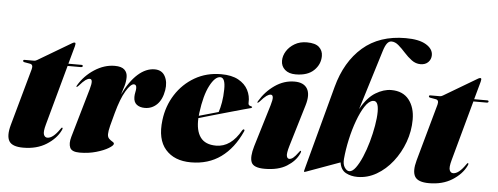

<svg xmlns="http://www.w3.org/2000/svg" viewBox="-49 -864 2603 1004"><g transform="rotate(5 1252.0 -362.5)"><path d="M97.5 -430.5 66.5 -436Q60.5 -437.5 60.5 -442.5Q60.5 -448 67.5 -448H118Q124.5 -448 133 -453L308.5 -557Q314.5 -561 320.5 -561Q325.5 -561 325.5 -554Q325.5 -550 323.5 -542L297.5 -448H366Q373.5 -448 373.5 -442.5Q373.5 -436 363.5 -436H294.5L208 -121Q197 -81.5 202.8 -67.2Q208.5 -53 221.5 -53Q250.5 -53 285 -103Q289 -109 290.5 -110.5Q292 -112 294 -112Q300.5 -112 293 -97Q271.5 -53 221.2 -21.5Q171 10 100 10Q42 10 25.8 -17.5Q9.5 -45 25.5 -103L109 -403Q115.5 -427.5 97.5 -430.5Z M351 -331Q347.5 -331 352 -339Q382.5 -391 434.2 -424.5Q486 -458 540.5 -458Q576 -458 591.5 -443.2Q607 -428.5 607 -405Q607 -381.5 600.5 -358.5Q594 -335.5 585.5 -311Q620 -383 662.2 -420.5Q704.5 -458 750 -458Q788 -458 804.5 -427.5Q821 -397 814 -354Q805.5 -304 779 -278.2Q752.5 -252.5 715.5 -252.5Q689 -252.5 672.8 -265.2Q656.5 -278 656.5 -305Q656.5 -317.5 659.2 -329.5Q662 -341.5 662 -351.5Q662 -370.5 648.5 -370.5Q631.5 -370.5 607 -329.8Q582.5 -289 561.5 -212Q550.5 -172.5 543.2 -143.5Q536 -114.5 536 -99Q536 -83.5 544.8 -75.2Q553.5 -67 562.2 -62.2Q571 -57.5 571 -51.5Q571 -42.5 546.8 -27.8Q522.5 -13 482.5 -1.5Q442.5 10 396 10Q355 10 345.5 -11.5Q336 -33 346 -68L420 -324Q428.5 -353.5 427.2 -366.2Q426 -379 416 -379Q406.5 -379 394.2 -370.5Q382 -362 360 -337Q354.5 -331 351 -331Z M1243.5 -175Q1203 -85 1137.2 -37.5Q1071.5 10 980.5 10Q893 10 846.8 -43Q800.5 -96 813 -197Q822 -271.5 860.5 -331.8Q899 -392 960.2 -427.5Q1021.5 -463 1098.5 -463Q1154 -463 1189 -443.8Q1224 -424.5 1240 -393.5Q1256 -362.5 1254 -327Q1253.5 -320.5 1256.2 -316Q1259 -311.5 1268.5 -309.5Q1274.5 -308.5 1274.5 -305Q1274.5 -302 1268.5 -300Q1258.5 -297.5 1229.5 -289.5Q1200.5 -281.5 1160.8 -270.2Q1121 -259 1078.5 -246.8Q1036 -234.5 999.5 -224Q996 -159 1021.2 -123.8Q1046.5 -88.5 1104 -88.5Q1182 -88.5 1233.5 -180.5Q1238 -187 1242 -185.5Q1247.5 -184 1243.5 -175ZM1002 -251.5Q1001 -243.5 1000.5 -236Q1027 -243.5 1054 -251.2Q1081 -259 1102.5 -265Q1110 -286.5 1115.2 -317Q1120.5 -347.5 1121 -385Q1122 -447 1095 -447Q1067.5 -447 1040.8 -395.8Q1014 -344.5 1002 -251.5Z M1486 -496Q1450 -496 1429.5 -514.2Q1409 -532.5 1409 -561Q1409 -587 1424.2 -611.5Q1439.5 -636 1466.8 -652Q1494 -668 1530.5 -668Q1575 -668 1594.8 -649.8Q1614.5 -631.5 1614.5 -603.5Q1614.5 -559.5 1581.5 -527.8Q1548.5 -496 1486 -496ZM1486.5 -121Q1474.5 -80.5 1477.8 -66.8Q1481 -53 1491.5 -53Q1501.5 -53 1512 -61.5Q1522.5 -70 1538 -91Q1542.5 -97 1543.8 -98.5Q1545 -100 1547 -100Q1553 -100 1546 -85Q1528 -45.5 1483.5 -17.8Q1439 10 1367.5 10Q1309 10 1297.5 -17.8Q1286 -45.5 1303 -103L1370 -324Q1379 -353.5 1377.5 -366.2Q1376 -379 1366 -379Q1356.5 -379 1344.2 -370.5Q1332 -362 1310 -337Q1304 -331 1301 -331Q1297.5 -331 1302 -339Q1332.5 -391 1380.8 -424.5Q1429 -458 1484.5 -458Q1532.5 -458 1551 -427.5Q1569.5 -397 1552 -339Z M1929 -656.5 1832.5 -344Q1867.5 -407 1909.8 -432.5Q1952 -458 1992 -458Q2053 -458 2084.8 -417.8Q2116.5 -377.5 2116.5 -313.5Q2116.5 -253 2095.5 -195.2Q2074.5 -137.5 2038 -91Q2001.5 -44.5 1954.2 -17.2Q1907 10 1854.5 10Q1820 10 1793.2 -4.5Q1766.5 -19 1760.5 -58L1587 5Q1585 5.5 1581.8 6.8Q1578.5 8 1576 8Q1573 8 1574.2 2.5Q1575.5 -3 1580 -20L1695 -448.5Q1731 -583 1818.5 -659Q1906 -735 2043.5 -735Q2113.5 -735 2150.2 -713Q2187 -691 2187 -658Q2187 -636.5 2172.2 -621.2Q2157.5 -606 2131.5 -606Q2106.5 -606 2085.2 -621.8Q2064 -637.5 2045.2 -658.5Q2026.5 -679.5 2008.2 -695.2Q1990 -711 1970.5 -711Q1958 -711 1948 -698.5Q1938 -686 1929 -656.5ZM1900 -393Q1879 -389 1859 -358.5Q1839 -328 1821.8 -281.2Q1804.5 -234.5 1792.8 -181.2Q1781 -128 1776.5 -78Q1774 -49 1785.2 -32.5Q1796.5 -16 1809.5 -16Q1826 -16 1843 -39Q1860 -62 1875.8 -99Q1891.5 -136 1903.8 -179.5Q1916 -223 1923.2 -265Q1930.5 -307 1930.5 -338.5Q1930.5 -399 1900 -393Z M2227.5 -430.5 2196.5 -436Q2190.5 -437.5 2190.5 -442.5Q2190.5 -448 2197.5 -448H2248Q2254.5 -448 2263 -453L2438.5 -557Q2444.5 -561 2450.5 -561Q2455.5 -561 2455.5 -554Q2455.5 -550 2453.5 -542L2427.5 -448H2496Q2503.5 -448 2503.5 -442.5Q2503.5 -436 2493.5 -436H2424.5L2338 -121Q2327 -81.5 2332.8 -67.2Q2338.5 -53 2351.5 -53Q2380.5 -53 2415 -103Q2419 -109 2420.5 -110.5Q2422 -112 2424 -112Q2430.5 -112 2423 -97Q2401.5 -53 2351.2 -21.5Q2301 10 2230 10Q2172 10 2155.8 -17.5Q2139.5 -45 2155.5 -103L2239 -403Q2245.5 -427.5 2227.5 -430.5Z"/></g></svg>

Font: Fraunces 144pt S000 Black
Style: Italic
Weight: 900
Italic angle: -16°
Version: Version 1.000; ttfautohint (v1.8.3)